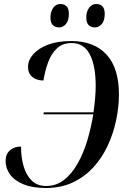

<svg xmlns="http://www.w3.org/2000/svg" viewBox="-20 -929 642 959"><path d="M209 10Q141 10 96 -9Q51 -28 29.5 -58.5Q8 -89 8 -125Q8 -159 29.5 -178Q51 -197 85 -197Q85 -143 98 -98.5Q111 -54 138.5 -27Q166 0 210 0Q261 0 300 -30.5Q339 -61 368 -112.5Q397 -164 416 -227.5Q435 -291 446 -358H197L199 -368H447Q452 -403 455 -437.5Q458 -472 458 -499Q458 -601 428.5 -657.5Q399 -714 338 -714Q293 -714 265 -688Q237 -662 221 -619.5Q205 -577 197 -527Q162 -527 141 -545Q120 -563 120 -595Q120 -628 145.5 -657.5Q171 -687 219 -705.5Q267 -724 336 -724Q450 -724 512 -656.5Q574 -589 574 -458Q574 -394 560 -328Q546 -262 518 -201.5Q490 -141 446.5 -93.5Q403 -46 344 -18Q285 10 209 10ZM454 -792Q434 -792 422.5 -804Q411 -816 411 -842Q411 -870 424.5 -889.5Q438 -909 461 -909Q480 -909 491.5 -897.5Q503 -886 503 -860Q503 -825 488 -808.5Q473 -792 454 -792ZM275 -792Q255 -792 243.5 -804Q232 -816 232 -842Q232 -870 245.5 -889.5Q259 -909 282 -909Q301 -909 312.5 -897.5Q324 -886 324 -861Q324 -825 309 -808.5Q294 -792 275 -792Z"/></svg>

Font: Noto Serif Display SemiCondensed Medium
Style: Italic
Weight: 500
Width: 4
Italic angle: -12°
Designer: Monotype Design Team
Foundry: Monotype Imaging Inc.
Version: Version 2.009